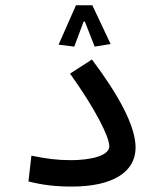

<svg xmlns="http://www.w3.org/2000/svg" viewBox="-20 -705 626 728"><path d="M252.4 2.4C406.7 2.4 494.1 -52.2 494.1 -145.5C494.1 -227.1 429.7 -344.7 328.6 -479.5L245.6 -425.8C341.8 -291.5 394.5 -186 394.5 -150.4C394.5 -111.8 314.5 -97.7 250 -97.7C196.3 -97.7 157.7 -103 99.1 -114.7L87.9 -17.1C143.6 -2.9 192.4 2.4 252.4 2.4ZM330.1 -685.1H268.1L202.1 -535.6L261.7 -528.3L296.9 -623H301.8L338.9 -528.3L399.4 -538.1Z"/></svg>

Font: Cascadia Mono NF
Style: Regular
Weight: 400
Monospace: yes
Designer: Aaron Bell
Foundry: Saja Typeworks
Version: Version 2404.023